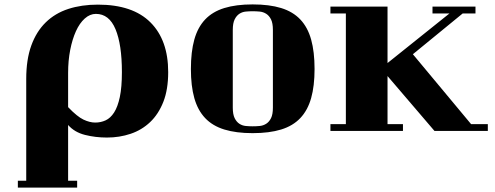

<svg xmlns="http://www.w3.org/2000/svg" viewBox="-20 -533 2247 871"><path d="M99 287V-175Q99 -263 122 -326.5Q145 -390 187.5 -431.5Q230 -473 290 -492.5Q350 -512 424 -512Q582 -512 662.5 -431.5Q743 -351 743 -206Q743 -127 721 -71Q699 -15 661 21Q623 57 572.5 74Q522 91 465 91Q413 91 365.5 79Q318 67 289 34V287H330V318H61V287ZM412 23Q437 23 459 13Q481 3 497.5 -22.5Q514 -48 523.5 -92.5Q533 -137 533 -206Q533 -331 504 -400.5Q475 -470 415 -470Q388 -470 364.5 -449Q341 -428 324.5 -391.5Q308 -355 298.5 -306.5Q289 -258 289 -202V-47Q330 -4 358.5 9.5Q387 23 412 23Z M846 -220Q846 -298 861.5 -353.5Q877 -409 910.5 -444.5Q944 -480 997.5 -496.5Q1051 -513 1126 -513Q1202 -513 1255.5 -496.5Q1309 -480 1342.5 -444.5Q1376 -409 1391.5 -353.5Q1407 -298 1407 -220Q1407 -143 1391.5 -88Q1376 -33 1342.5 2.5Q1309 38 1255.5 54.5Q1202 71 1126 71Q1051 71 997.5 54.5Q944 38 910.5 2.5Q877 -33 861.5 -88Q846 -143 846 -220ZM1218 -397Q1218 -428 1209.5 -445Q1201 -462 1187.5 -470.5Q1174 -479 1158 -480.5Q1142 -482 1126 -482Q1111 -482 1095 -480.5Q1079 -479 1066 -470.5Q1053 -462 1044.5 -445Q1036 -428 1036 -397V-45Q1036 -14 1044.5 3Q1053 20 1066 28.5Q1079 37 1095 38.5Q1111 40 1126 40Q1142 40 1158 38.5Q1174 37 1187.5 28.5Q1201 20 1209.5 3Q1218 -14 1218 -45Z M1738 -188V30H1808V61H1479V30H1549V-472H1479V-503H1738V-247L2019 -472H1942V-503H2137V-472H2079L1853 -287L2117 30H2193V61H1951Z"/></svg>

Font: Cafe24 ClassicType
Style: Regular
Weight: 400
Designer: Cafe24 thkim, hmlim, mnelim & 4IR
Foundry: Cafe24
Version: Version 1.000